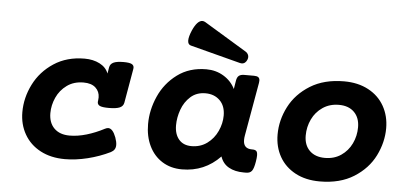

<svg xmlns="http://www.w3.org/2000/svg" viewBox="-48 -783 1896 891"><g transform="rotate(5 899.5 -337.0)"><path d="M561.5 -439Q561.5 -437 560.5 -431.2L533.2 -274.4Q530.3 -257.8 513.9 -250.7Q497.6 -243.7 462.9 -243.7Q433.6 -243.7 421.9 -249Q410.2 -254.4 410.2 -266.6Q410.2 -268.6 411.1 -274.4Q412.1 -278.8 412.1 -288.1Q412.1 -315.4 392.8 -333.3Q373.5 -351.1 336.9 -351.1Q291.5 -351.1 259.5 -327.9Q227.5 -304.7 211.4 -269Q195.3 -233.4 195.3 -196.3Q195.3 -151.4 221.2 -125.7Q247.1 -100.1 293 -100.1Q330.6 -100.1 371.8 -112.3Q413.1 -124.5 454.1 -146Q462.4 -150.4 469.2 -150.4Q490.2 -150.4 505.4 -109.9Q512.7 -89.4 512.7 -75.2Q512.7 -63 507.3 -54.7Q502 -46.4 490.7 -40.5Q441.9 -16.6 386.5 -2.9Q331.1 10.7 280.8 10.7Q215.3 10.7 166.5 -15.1Q117.7 -41 91.6 -86.7Q65.4 -132.3 65.4 -189.9Q65.4 -256.8 96.9 -319.6Q128.4 -382.3 189 -422.1Q249.5 -461.9 332 -461.9Q372.1 -461.9 402.1 -446.5Q432.1 -431.2 443.4 -402.3L448.2 -431.2Q451.2 -447.8 466.6 -454.8Q481.9 -461.9 513.2 -461.9Q540 -461.9 550.8 -456.5Q561.5 -451.2 561.5 -439Z M1168 -84Q1168 -72.8 1165 -55.2Q1159.7 -22.5 1150.9 -11.2Q1142.1 0 1124.5 0H1112.8Q1071.8 0 1043.5 -15.9Q1015.1 -31.7 1003.9 -64.9Q931.2 10.7 826.2 10.7Q773.4 10.7 733.9 -14.2Q694.3 -39.1 672.9 -83.5Q651.4 -127.9 651.4 -185.5Q651.4 -251 679.7 -314.7Q708 -378.4 764.2 -420.2Q820.3 -461.9 899.4 -461.9Q943.8 -461.9 979.7 -440.2Q1015.6 -418.5 1033.7 -381.8L1040 -420.4Q1042.5 -437 1051 -444.1Q1059.6 -451.2 1076.2 -451.2H1122.1Q1135.7 -451.2 1142.1 -446.3Q1148.4 -441.4 1148.4 -430.7Q1148.4 -428.2 1147.5 -420.4L1103.5 -170.9Q1101.6 -160.6 1101.6 -150.4Q1101.6 -109.9 1141.6 -109.9H1144Q1156.7 -109.9 1162.4 -104.5Q1168 -99.1 1168 -84ZM997.6 -254.9Q997.6 -299.8 971.7 -325.2Q945.8 -350.6 904.8 -350.6Q863.3 -350.6 835.4 -325.7Q807.6 -300.8 794.4 -263.9Q781.2 -227.1 781.2 -190.9Q781.2 -149.4 802 -125Q822.8 -100.6 860.8 -100.6Q902.3 -100.6 933.6 -123.5Q964.8 -146.5 981.2 -182.4Q997.6 -218.3 997.6 -254.9ZM1087.4 -535.6Q1087.4 -529.8 1085 -523.4Q1081.5 -514.2 1075 -508.8Q1068.4 -503.4 1059.6 -503.4Q1054.7 -503.4 1051.8 -504.4L817.4 -565.4Q803.2 -569.3 803.2 -587.9Q803.2 -605.5 815.9 -635.3Q837.4 -683.6 861.3 -683.6Q867.7 -683.6 874.5 -679.7L1073.7 -559.1Q1080.1 -555.2 1083.7 -548.8Q1087.4 -542.5 1087.4 -535.6Z M1753.9 -261.7Q1753.9 -196.3 1722.7 -133.5Q1691.4 -70.8 1626.7 -30Q1562 10.7 1467.8 10.7Q1402.3 10.7 1354 -15.1Q1305.7 -41 1280 -86.4Q1254.4 -131.8 1254.4 -189.5Q1254.4 -256.8 1286.6 -319.3Q1318.8 -381.8 1383.5 -421.9Q1448.2 -461.9 1541 -461.9Q1606 -461.9 1654.3 -436Q1702.6 -410.2 1728.3 -364.5Q1753.9 -318.8 1753.9 -261.7ZM1384.8 -195.8Q1384.8 -151.4 1410.9 -125.7Q1437 -100.1 1482.4 -100.1Q1525.4 -100.1 1557.4 -121.8Q1589.4 -143.6 1606.4 -179Q1623.5 -214.4 1623.5 -254.9Q1623.5 -299.3 1597.7 -325.2Q1571.8 -351.1 1526.4 -351.1Q1483.4 -351.1 1451.2 -329.3Q1418.9 -307.6 1401.9 -272Q1384.8 -236.3 1384.8 -195.8Z"/></g></svg>

Font: Courier Prime
Style: Bold Italic
Weight: 700
Italic angle: -10°
Designer: Alan Dague-Greene
Foundry: Quote-Unquote Apps
Version: Version 3.018